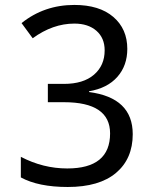

<svg xmlns="http://www.w3.org/2000/svg" viewBox="-20 -744 640 774"><path d="M338.9 -376V-373Q515.1 -350.1 515.1 -203.1Q515.1 -104 447.8 -47.1Q380.4 9.8 252.9 9.8Q134.8 9.8 64 -28.8V-111.8Q153.8 -64.9 251 -64.9Q423.8 -64.9 423.8 -206.1Q423.8 -332 237.8 -332H172.9V-405.8H237.8Q315.9 -405.8 358.9 -442.9Q401.9 -480 401.9 -541Q401.9 -590.8 368.7 -619.9Q335.4 -648.9 279.8 -648.9Q192.9 -648.9 111.8 -589.8L66.9 -650.9Q158.2 -724.1 279.8 -724.1Q380.4 -724.1 436.8 -675.8Q493.2 -627.4 493.2 -546.9Q493.2 -479.5 453.1 -434.1Q413.1 -388.7 338.9 -376Z"/></svg>

Font: Droid Sans Mono
Style: Regular
Weight: 400
Monospace: yes
Foundry: Ascender Corporation
Version: Version 1.00 build 112